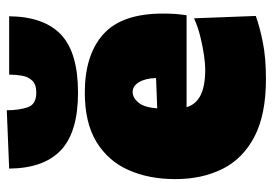

<svg xmlns="http://www.w3.org/2000/svg" viewBox="-139 -649 804 566"><g transform="rotate(-90 263.0 -366.0)"><path d="M313 16Q208 16 143 -18Q78 -52 48 -112.2Q18 -172.5 18 -251Q18 -329.5 45 -389.8Q72 -450 128.2 -484Q184.5 -518 273 -518Q384 -518 445 -463.5Q506 -409 506 -288Q506 -266.5 504.8 -250.2Q503.5 -234 501 -218H230Q238 -190.5 265 -176.8Q292 -163 342 -163Q358 -163 384.2 -166.8Q410.5 -170.5 439.2 -177.8Q468 -185 492 -196L499 -14Q469 -3 423 6.5Q377 16 313 16ZM275 -377Q258 -377 243.8 -360.2Q229.5 -343.5 226.5 -304.5L316 -308Q315 -339.5 303.8 -358.2Q292.5 -377 275 -377ZM273 -538Q157 -538 103.5 -588.2Q50 -638.5 49 -741L221 -748Q221 -713 229.5 -687Q238 -661 273 -661Q297 -661 308.2 -672.8Q319.5 -684.5 322.8 -702.8Q326 -721 326 -741H498Q497 -638.5 444 -588.2Q391 -538 273 -538Z"/></g></svg>

Font: Commissioner Black
Style: Regular
Weight: 900
Designer: Kostas Bartsokas
Foundry: Kostas Bartsokas
Version: Version 1.000; ttfautohint (v1.8.3)